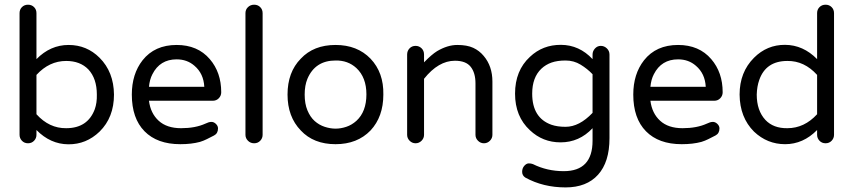

<svg xmlns="http://www.w3.org/2000/svg" viewBox="-20 -608 3644 820"><path d="M135.7 -355.5Q195.3 -416 272.9 -416Q350.6 -416 405.3 -361.3Q465.8 -300.8 466.8 -204.1Q466.8 -106.4 405.3 -45.9Q348.6 8.8 272 8.3Q195.3 7.8 135.7 -52.7V-32.2Q135.7 -17.6 125.5 -6.8Q115.2 3.9 99.6 3.9Q84 3.9 73.7 -6.8Q63.5 -17.6 63.5 -32.2V-551.8Q63.5 -567.4 73.7 -577.6Q84 -587.9 99.6 -587.9Q115.2 -587.9 125.5 -577.6Q135.7 -567.4 135.7 -551.8ZM135.7 -120.1Q190.4 -59.6 262.7 -60.5Q354.5 -60.5 384.8 -141.6Q394.5 -168.9 393.6 -204.1Q393.6 -272.5 357.4 -311.5Q322.3 -347.7 262.7 -347.7Q190.4 -347.7 135.7 -288.1Z M857.4 -80.1Q871.1 -86.9 881.8 -87.4Q892.6 -87.9 901.9 -79.1Q911.1 -70.3 911.1 -59.6Q911.1 -38.1 894 -29.3Q877 -20.5 863.3 -13.7Q849.6 -6.8 834 -2Q797.9 7.8 750 7.8Q651.4 7.8 597.2 -47.4Q543 -102.5 543 -204.1Q543 -292 588.9 -350.6Q640.6 -416 734.4 -416Q824.2 -416 876 -355.5Q924.8 -298.8 924.8 -213.9Q924.8 -199.2 914.6 -188.5Q904.3 -177.7 888.7 -177.7H616.2Q623 -124 657.7 -92.3Q692.4 -60.5 753.4 -60.5Q814.5 -60.5 857.4 -80.1ZM734.4 -354.5Q663.1 -354.5 630.9 -291Q619.1 -268.6 616.2 -237.3H852.5Q849.6 -293.9 810.5 -327.1Q779.3 -354.5 734.4 -354.5Z M1101.6 -551.8V-32.2Q1101.6 -17.6 1091.3 -6.8Q1081.1 3.9 1065.4 3.9Q1049.8 3.9 1039.1 -6.8Q1028.3 -17.6 1028.3 -32.2V-551.8Q1028.3 -567.4 1039.1 -577.6Q1049.8 -587.9 1065.4 -587.9Q1081.1 -587.9 1091.3 -577.6Q1101.6 -567.4 1101.6 -551.8Z M1413.1 -416Q1505.9 -416 1562.5 -357.4Q1619.1 -297.9 1617.2 -204.1Q1617.2 -109.4 1562.5 -50.8Q1505.9 7.8 1413.1 7.8Q1319.3 7.8 1264.6 -50.8Q1208 -109.4 1208 -204.1Q1208 -299.8 1264.6 -357.4Q1319.3 -416 1413.1 -416ZM1502 -91.8Q1544.9 -130.9 1544.9 -205.1Q1544.9 -277.3 1502 -317.4Q1465.8 -350.6 1413.1 -349.6Q1326.2 -349.6 1293 -271.5Q1281.2 -243.2 1281.2 -204.1Q1281.2 -165 1293 -136.7Q1304.7 -108.4 1323.7 -91.3Q1342.8 -74.2 1366.7 -66.4Q1390.6 -58.6 1413.1 -58.6Q1435.5 -58.6 1459 -66.4Q1482.4 -74.2 1502 -91.8Z M1922.9 -348.6Q1852.5 -348.6 1791 -271.5V-32.2Q1791 -17.6 1780.3 -6.8Q1769.5 3.9 1754.9 3.9Q1740.2 3.9 1729.5 -6.8Q1718.8 -17.6 1718.8 -32.2V-375Q1718.8 -390.6 1729 -401.4Q1739.3 -412.1 1754.9 -412.1Q1769.5 -412.1 1780.3 -401.9Q1791 -391.6 1791 -375V-341.8Q1823.2 -375 1846.7 -389.6Q1891.6 -416 1933.1 -416Q1974.6 -416 2001 -403.8Q2027.3 -391.6 2045.9 -369.1Q2083 -325.2 2083 -259.8V-32.2Q2083 -17.6 2072.3 -6.8Q2061.5 3.9 2046.9 3.9Q2032.2 3.9 2021.5 -6.8Q2010.7 -17.6 2010.7 -32.2V-252Q2010.7 -296.9 1990.2 -322.8Q1969.7 -348.6 1922.9 -348.6Z M2510.7 -355.5V-375Q2510.7 -389.6 2521 -400.9Q2531.2 -412.1 2545.9 -412.1Q2560.5 -412.1 2571.8 -401.4Q2583 -390.6 2583 -375V-17.6Q2583 84 2534.2 138.2Q2485.4 192.4 2395.5 192.4Q2299.8 192.4 2223.6 150.4Q2210 141.6 2210 126Q2210 110.4 2219.2 100.1Q2228.5 89.8 2238.3 89.8Q2248 89.8 2255.9 92.8Q2316.4 123 2387.7 123Q2510.7 123 2510.7 -6.8V-60.5Q2454.1 0 2374 0Q2297.9 0 2243.2 -51.8Q2179.7 -110.4 2179.7 -208Q2179.7 -306.6 2243.2 -365.2Q2297.9 -417 2376 -416.5Q2454.1 -416 2510.7 -355.5ZM2510.7 -291Q2488.3 -314.5 2459.5 -332Q2430.7 -349.6 2395.5 -349.6Q2360.4 -349.6 2335.4 -340.8Q2310.5 -332 2292 -314.5Q2252.9 -277.3 2252.9 -208Q2252.9 -104.5 2335 -75.2Q2360.4 -66.4 2395.5 -66.4Q2454.1 -66.4 2510.7 -126Z M2999 -80.1Q3012.7 -86.9 3023.4 -87.4Q3034.2 -87.9 3043.5 -79.1Q3052.7 -70.3 3052.7 -59.6Q3052.7 -38.1 3035.6 -29.3Q3018.6 -20.5 3004.9 -13.7Q2991.2 -6.8 2975.6 -2Q2939.5 7.8 2891.6 7.8Q2793 7.8 2738.8 -47.4Q2684.6 -102.5 2684.6 -204.1Q2684.6 -292 2730.5 -350.6Q2782.2 -416 2876 -416Q2965.8 -416 3017.6 -355.5Q3066.4 -298.8 3066.4 -213.9Q3066.4 -199.2 3056.2 -188.5Q3045.9 -177.7 3030.3 -177.7H2757.8Q2764.6 -124 2799.3 -92.3Q2834 -60.5 2895 -60.5Q2956.1 -60.5 2999 -80.1ZM2876 -354.5Q2804.7 -354.5 2772.5 -291Q2760.7 -268.6 2757.8 -237.3H2994.1Q2991.2 -293.9 2952.1 -327.1Q2920.9 -354.5 2876 -354.5Z M3469.7 -52.7Q3410.2 7.8 3333 7.8Q3256.8 7.8 3200.2 -45.9Q3139.6 -106.4 3138.7 -204.1Q3138.7 -299.8 3200.2 -361.3Q3255.9 -417 3333 -416.5Q3410.2 -416 3469.7 -355.5V-551.8Q3469.7 -567.4 3480 -577.6Q3490.2 -587.9 3505.9 -587.9Q3521.5 -587.9 3531.7 -577.6Q3542 -567.4 3542 -551.8V-32.2Q3542 -17.6 3531.7 -6.8Q3521.5 3.9 3505.9 3.9Q3490.2 3.9 3480 -6.8Q3469.7 -17.6 3469.7 -32.2ZM3469.7 -288.1Q3415 -348.6 3342.8 -347.7Q3251 -347.7 3222.7 -266.6Q3212.9 -239.3 3211.9 -204.1Q3211.9 -135.7 3249 -95.7Q3283.2 -59.6 3342.8 -60.5Q3415 -60.5 3469.7 -120.1Z"/></svg>

Font: NTR
Style: Regular
Weight: 400
Designer: Purushoth Kumar Guthula
Foundry: Silicon Andhra, USA.
Version: Version 1.0.5; ttfautohint (v1.2.25-373a) -l 7 -r 28 -G 50 -